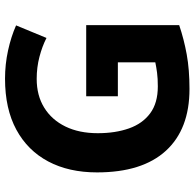

<svg xmlns="http://www.w3.org/2000/svg" viewBox="-25 -739 774 764"><g transform="rotate(-90 362.0 -357.0)"><path d="M361 -401H644V-31Q588 -12 527.5 -1Q467 10 390 10Q230 10 144 -84Q58 -178 58 -358Q58 -470 101.5 -552Q145 -634 228 -679Q311 -724 431 -724Q488 -724 543 -712Q598 -700 643 -680L593 -559Q560 -576 518 -587Q476 -598 430 -598Q364 -598 315.5 -568Q267 -538 240.5 -483.5Q214 -429 214 -355Q214 -285 233 -231Q252 -177 293 -146.5Q334 -116 400 -116Q432 -116 454.5 -119Q477 -122 496 -126V-275H361Z"/></g></svg>

Font: Noto Sans Ol Chiki
Style: Bold
Weight: 700
Designer: Monotype Design Team, Lewis McGuffie
Foundry: Monotype Imaging Inc.
Version: Version 2.003; ttfautohint (v1.8.4.7-5d5b)